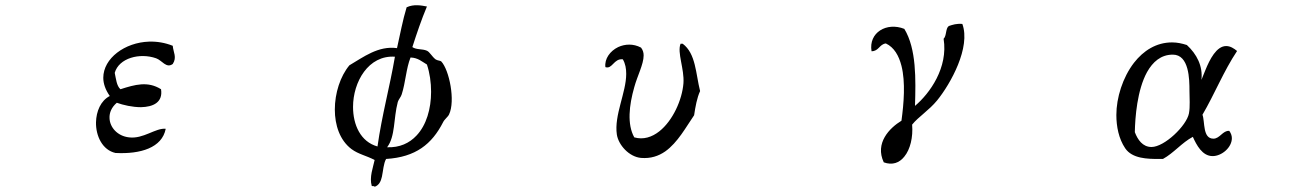

<svg xmlns="http://www.w3.org/2000/svg" viewBox="-20 -651 5040 738"><path d="M644 -405C661 -431 646 -450 644 -475C614 -487 583 -492 553 -491C460 -488 377 -427 377 -352C377 -330 385 -306 402 -282C367 -264 350 -223 349 -181C348 -128 374 -74 424 -63C520 -58 603 -83 617 -156C578 -160 531 -116 476 -123C431 -128 402 -162 401 -197C400 -218 409 -239 429 -256C454 -247 489 -239 522 -239C568 -240 607 -257 599 -308C548 -340 499 -326 443 -308C428 -321 426 -348 421 -371C437 -428 517 -449 580 -427C603 -419 619 -387 644 -405Z M1706 -211C1731 -263 1707 -382 1676 -415C1673 -418 1661 -418 1654 -423C1640 -434 1632 -451 1621 -456C1603 -464 1581 -459 1565 -470C1582 -523 1600 -576 1621 -626C1600 -630 1571 -636 1543 -623C1528 -574 1518 -519 1506 -466C1434 -476 1376 -431 1323 -400C1288 -358 1267 -293 1267 -230C1267 -170 1286 -112 1331 -78C1358 -58 1388 -53 1420 -36C1414 -7 1399 30 1409 64C1413 65 1419 63 1420 67C1437 61 1444 46 1448 28C1453 5 1454 -22 1464 -40C1578 -47 1640 -97 1683 -181C1688 -192 1702 -202 1706 -211ZM1637 -298C1637 -233 1619 -170 1581 -130C1554 -101 1516 -83 1468 -85C1500 -127 1492 -195 1509 -259C1512 -269 1521 -278 1524 -288C1539 -334 1541 -388 1558 -430C1587 -429 1602 -414 1621 -403C1632 -370 1637 -334 1637 -298ZM1498 -433C1478 -316 1448 -209 1431 -88C1366 -106 1337 -171 1337 -240C1337 -336 1396 -440 1498 -433Z M2671 -301C2654 -368 2655 -445 2604 -483H2596C2582 -449 2611 -386 2607 -331C2602 -267 2566 -187 2514 -146C2486 -124 2453 -113 2418 -123C2390 -173 2398 -246 2418 -316C2430 -360 2454 -404 2454 -438C2454 -449 2451 -459 2444 -468C2414 -484 2382 -482 2356 -470C2325 -455 2303 -425 2307 -393C2334 -384 2339 -427 2374 -423C2384 -406 2387 -387 2387 -367C2387 -295 2340 -208 2351 -134C2357 -94 2398 -48 2444 -44C2481 -41 2511 -51 2537 -69C2585 -103 2617 -163 2648 -208C2653 -241 2659 -275 2671 -301Z M3679 -559C3657 -561 3642 -556 3627 -551C3614 -542 3619 -513 3607 -502C3625 -391 3554 -292 3497 -244C3500 -345 3503 -463 3456 -540C3388 -567 3318 -526 3330 -454C3358 -454 3360 -481 3385 -484C3417 -469 3435 -437 3445 -398C3461 -335 3454 -253 3445 -187C3399 -159 3342 -101 3377 -27C3410 -15 3437 -25 3456 -49C3479 -77 3490 -124 3486 -172C3510 -202 3551 -227 3582 -265C3634 -329 3712 -469 3679 -559Z M4735 -455C4723 -465 4709 -474 4693 -474C4656 -474 4630 -423 4613 -381C4607 -367 4598 -344 4598 -344C4604 -397 4580 -443 4542 -478C4523 -484 4505 -488 4485 -488C4424 -488 4375 -456 4339 -410C4295 -353 4271 -275 4271 -209C4271 -165 4280 -118 4305 -81C4332 -41 4391 -40 4434 -40H4450C4492 -63 4523 -103 4565 -125C4579 -94 4601 -51 4641 -51C4676 -51 4715 -84 4715 -120C4715 -130 4711 -140 4705 -148C4680 -150 4669 -118 4644 -118C4602 -118 4612 -183 4602 -210C4649 -290 4683 -377 4735 -455ZM4552 -302C4552 -275 4555 -241 4550 -215C4541 -168 4456 -86 4406 -86C4372 -86 4353 -114 4342 -143C4343 -200 4351 -305 4389 -374C4411 -413 4442 -441 4488 -441C4551 -441 4552 -346 4552 -302Z"/></svg>

Font: Yuji Syuku Std R
Style: Regular
Weight: 400
Designer: Kataoka Yuji
Foundry: Kinuta Font Factory
Version: Version 3.000;hotconv 1.0.111;makeotfexe 2.5.65597